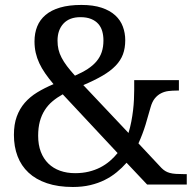

<svg xmlns="http://www.w3.org/2000/svg" viewBox="-20 -744 782 774"><path d="M573.2 0 490.2 -87.9Q472.2 -67.4 450.4 -49.6Q428.7 -31.7 402.3 -18.6Q376 -5.4 344 2.2Q312 9.8 273.9 9.8Q213.9 9.8 169.2 -5.4Q124.5 -20.5 95 -48.1Q65.4 -75.7 50.8 -114.3Q36.1 -152.8 36.1 -200.2Q36.1 -242.7 47.6 -274.2Q59.1 -305.7 79.8 -329.6Q100.6 -353.5 130.1 -371.6Q159.7 -389.6 195.8 -404.8Q176.8 -427.2 162.4 -448Q147.9 -468.8 138.4 -489.3Q128.9 -509.8 124 -531.2Q119.1 -552.7 119.1 -577.1Q119.1 -610.4 129.9 -637.2Q140.6 -664.1 163.6 -683.6Q186.5 -703.1 222.4 -713.6Q258.3 -724.1 308.1 -724.1Q356 -724.1 389.6 -712.9Q423.3 -701.7 444.6 -682.1Q465.8 -662.6 475.3 -636.7Q484.9 -610.8 484.9 -582Q484.9 -549.8 475.6 -524.9Q466.3 -500 446 -479Q425.8 -458 393.8 -439.2Q361.8 -420.4 315.9 -400.9L498 -208Q504.9 -230.5 509.3 -253.7Q513.7 -276.9 516.4 -299.1Q519 -321.3 520 -342.5Q521 -363.8 521 -381.8V-420.9H701.2V-378.9H691.9Q675.3 -378.9 659.2 -377Q643.1 -375 629.2 -367.9Q615.2 -360.8 604.2 -347.4Q593.3 -334 586.9 -311Q578.1 -278.8 566.7 -241.2Q555.2 -203.6 538.1 -166L630.9 -66.9Q638.2 -59.6 646 -54.7Q653.8 -49.8 664.3 -46.9Q674.8 -43.9 689.2 -43Q703.6 -42 724.1 -42H732.9V0ZM283.2 -45.9Q312.5 -45.9 337.6 -52Q362.8 -58.1 383.8 -68.8Q404.8 -79.6 422.4 -94.5Q439.9 -109.4 454.1 -127L232.9 -363.8Q210 -351.1 191.7 -335.7Q173.3 -320.3 160.4 -300Q147.5 -279.8 140.6 -254.4Q133.8 -229 133.8 -196.8Q133.8 -160.2 144.5 -132.1Q155.3 -104 175 -84.7Q194.8 -65.4 222.2 -55.7Q249.5 -45.9 283.2 -45.9ZM397 -581.1Q397 -601.1 392.1 -618.2Q387.2 -635.3 376.2 -647.7Q365.2 -660.2 347.4 -667.5Q329.6 -674.8 304.2 -674.8Q259.8 -674.8 235.8 -648.9Q211.9 -623 211.9 -580.1Q211.9 -561 215.8 -544.4Q219.7 -527.8 228.3 -511.5Q236.8 -495.1 250 -477.5Q263.2 -460 282.2 -439Q311.5 -451.7 333.3 -465.8Q355 -480 369.1 -496.8Q383.3 -513.7 390.1 -534.2Q397 -554.7 397 -581.1Z"/></svg>

Font: Droid Serif
Style: Regular
Weight: 400
Designer: Monotype Design team
Foundry: Monotype Imaging Inc.
Version: Version 1.03